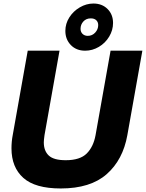

<svg xmlns="http://www.w3.org/2000/svg" viewBox="-20 -1050 826 1087"><path d="M45 -210Q45 -249 52 -285L137 -763H317L232 -285Q228 -257 228 -244Q228 -196 256 -169.5Q284 -143 352 -143Q433 -143 471 -181Q509 -219 521 -285L606 -763H786L701 -285Q676 -145 584 -64Q492 17 324 17Q179 17 112 -43Q45 -103 45 -210ZM350 -875Q350 -916 372.5 -951.5Q395 -987 432 -1008.5Q469 -1030 509 -1030Q558 -1030 589 -999Q620 -968 620 -920Q620 -879 598 -842.5Q576 -806 539.5 -784.5Q503 -763 462 -763Q412 -763 381 -795Q350 -827 350 -875ZM536 -908Q536 -925 525 -935.5Q514 -946 494 -946Q468 -946 452 -928.5Q436 -911 436 -887Q436 -869 447.5 -858Q459 -847 477 -847Q502 -847 519 -865.5Q536 -884 536 -908Z"/></svg>

Font: Open Sauce One Black Italic
Style: Regular
Weight: 900
Italic angle: -10°
Designer: Alfredo Marco Pradil
Foundry: Creative Sauce Fz LLC
Version: Version 1.477